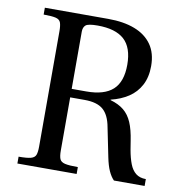

<svg xmlns="http://www.w3.org/2000/svg" viewBox="-76 -731 757 801"><g transform="rotate(10 302.5 -330.0)"><path d="M50 0V-29Q86 -29 102 -33.5Q118 -38 122.5 -50Q127 -62 127 -85V-574Q127 -598 122.5 -610.5Q118 -623 101.5 -627Q85 -631 50 -631V-660H319Q384 -660 431 -642Q478 -624 503.5 -588Q529 -552 529 -497Q529 -450 511 -416Q493 -382 461 -361Q429 -340 387 -330V-328Q422 -318 444 -300Q466 -282 479 -252Q492 -222 499 -175L505 -138Q511 -104 520.5 -79.5Q530 -55 546.5 -42Q563 -29 589 -29V0H459Q446 -13 436 -35Q426 -57 419 -92L394 -215Q385 -265 359 -287.5Q333 -310 280 -310H219V-85Q219 -61 224 -49Q229 -37 246.5 -33Q264 -29 301 -29V0ZM219 -346H281Q357 -346 393.5 -379.5Q430 -413 430 -485Q430 -558 393 -591.5Q356 -625 280 -625Q240 -625 229.5 -616Q219 -607 219 -588Z"/></g></svg>

Font: Frank Ruhl Libre
Style: Regular
Weight: 400
Designer: Yanek Iontef
Foundry: Fontef
Version: Version 6.004